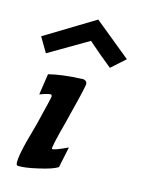

<svg xmlns="http://www.w3.org/2000/svg" viewBox="-102 -702 566 770"><g transform="rotate(15 180.5 -317.0)"><path d="M361 -518 304 -467Q255 -506 203 -552Q168 -532 41 -457L5 -518L209 -642Q249 -610 361 -518ZM229 -377Q225 -348 189 -208Q159 -96 164 -93Q171 -89 228 -116L210 -30Q190 -16 131 -3Q76 10 47 8Q42 6 42 -7Q42 -33 58 -96Q62 -109 69 -135.5Q76 -162 80 -176Q108 -289 108 -295Q108 -303 101 -303Q96 -303 78 -298Q60 -291 58 -291L71 -378Q126 -392 204 -395Q215 -397 222.5 -392Q230 -387 229 -377Z"/></g></svg>

Font: GFS Neohellenic Rg
Style: Bold Italic
Weight: 700
Italic angle: -12°
Designer: Designed by Takis Katsoulidis and George D. Matthiopoulos.
Foundry: Designed by Takis Katsoulidis and George D. Matthiopoulos.
Version: Version 1.0